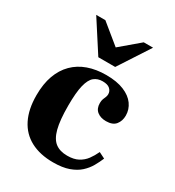

<svg xmlns="http://www.w3.org/2000/svg" viewBox="-174 -812 845 927"><g transform="rotate(30 248.0 -348.5)"><path d="M264 12Q191 12 139 -15.5Q87 -43 60 -97Q33 -151 33 -229Q33 -292 50 -339Q67 -386 99 -418Q131 -450 176 -466Q221 -482 277 -482Q336 -482 376 -465.5Q416 -449 436 -421Q456 -393 456 -359Q456 -329 439.5 -308.5Q423 -288 386 -288Q355 -288 336 -303.5Q317 -319 317 -349Q317 -363 320.5 -372Q324 -381 327.5 -389Q331 -397 331 -406Q331 -423 318 -435Q305 -447 277 -447Q249 -447 230 -431.5Q211 -416 201 -376Q191 -336 191 -261Q191 -181 203 -135Q215 -89 240.5 -69.5Q266 -50 307 -50Q344 -50 368 -63Q392 -76 407.5 -97Q423 -118 435 -144L469 -127Q459 -103 445 -78.5Q431 -54 408.5 -33.5Q386 -13 351 -0.5Q316 12 264 12ZM200 -537 89 -709H140L249 -620L354 -709H406L294 -537Z"/></g></svg>

Font: Frank Ruhl Libre ExtraBold
Style: Regular
Weight: 800
Designer: Yanek Iontef
Foundry: Fontef
Version: Version 6.003;gftools[0.9.30]